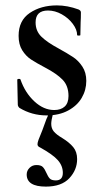

<svg xmlns="http://www.w3.org/2000/svg" viewBox="-20 -417 377 712"><path d="M196 -238Q232 -218 251.5 -205Q271 -192 285.5 -170Q300 -148 300 -117Q300 -83 283 -54Q266 -25 232.5 -7Q199 11 153 11Q98 11 52 -17Q46 -23 46 -29L44 -121Q44 -124 49.5 -124.5Q55 -125 56 -122Q73 -73 107.5 -41Q142 -9 181 -9Q206 -9 220 -22Q234 -35 234 -61Q234 -99 212 -121.5Q190 -144 148 -166Q114 -184 95 -196.5Q76 -209 62.5 -230.5Q49 -252 49 -284Q49 -341 90.5 -369Q132 -397 191 -397Q230 -397 271 -382Q280 -378 280 -371Q280 -348 279 -335L278 -287Q278 -285 272 -285Q266 -285 266 -287Q266 -307 250 -328.5Q234 -350 209 -364Q184 -378 158 -378Q112 -378 112 -334Q112 -302 133.5 -281Q155 -260 196 -238ZM170 42Q170 59 179.5 70.5Q189 82 211 95Q237 111 251.5 128.5Q266 146 266 173Q266 213 237 244Q208 275 150 275Q79 275 79 230Q79 216 89.5 205.5Q100 195 115 195Q132 195 139 202.5Q146 210 152 224Q158 238 164.5 245Q171 252 187 252Q213 252 213 224Q213 198 194.5 177Q176 156 129 130Q124 128 121.5 125Q119 122 119 118Q119 112 123 101Q137 68 152 25Q157 16 161 1L177 2Q170 30 170 42Z"/></svg>

Font: Cormorant Infant SemiBold
Style: Regular
Weight: 600
Designer: Christian Thalmann (Catharsis Fonts)
Foundry: Catharsis Fonts
Version: Version 4.000